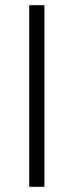

<svg xmlns="http://www.w3.org/2000/svg" viewBox="-20 -723 285 743"><path d="M152 -703V0H93V-703Z"/></svg>

Font: Metropolitano Light
Style: Regular
Weight: 300
Designer: Fonts by Alex Slobzheninov & Chris M. Simpson / Changes by Cristiano Sobral
Foundry: Fonts by Alex Slobzheninov & Chris M. Simpson / Changes by Cristiano Sobral
Version: Version 1.00;August 30, 2020;FontCreator 13.0.0.2681 64-bit